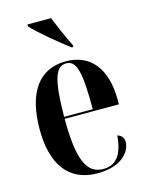

<svg xmlns="http://www.w3.org/2000/svg" viewBox="-117 -838 703 920"><g transform="rotate(-15 234.5 -378.0)"><path d="M287 -605H295V-615C271 -661 246 -721 228 -766H111V-756C142 -721 234 -645 287 -605ZM252 10C371 10 420 -52 420 -102C420 -122 407 -136 389 -141C380 -37 341 -3 283 -3C203 -3 166 -76 166 -283H435V-304C435 -461 364 -548 242 -548C112 -548 37 -452 37 -264C37 -91 109 10 252 10ZM308 -293H166C167 -480 190 -538 241 -538C293 -538 308 -479 308 -293Z"/></g></svg>

Font: Noto Serif Display ExtraCondensed
Style: Bold
Weight: 700
Width: 2
Designer: Monotype Design Team
Foundry: Monotype Imaging Inc.
Version: Version 2.009